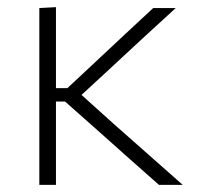

<svg xmlns="http://www.w3.org/2000/svg" viewBox="-20 -517 556 537"><path d="M90 0V-494.5L136.5 -497V-270.5H168.5L252.5 -349Q291.5 -385.5 330.5 -422Q369.5 -458.5 408.5 -494.5H471.5Q424.5 -451.5 378 -408.8Q331.5 -366 286 -323.5L208 -251.5L297.5 -171Q345.5 -128.5 394.2 -85.5Q443 -42.5 491 0H424.5Q384.5 -35.5 344 -71.2Q303.5 -107 263.5 -143L162 -233H136.5V0Z"/></svg>

Font: Commissioner ExtraLight
Style: Regular
Weight: 200
Designer: Kostas Bartsokas
Foundry: Kostas Bartsokas
Version: Version 1.000; ttfautohint (v1.8.3)